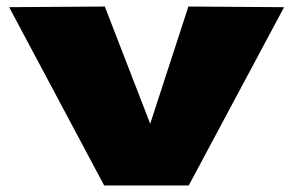

<svg xmlns="http://www.w3.org/2000/svg" viewBox="-20 -568 897 588"><path d="M299 0 8 -546 301 -548 440 -189 557 -548 850 -546 558 0Z"/></svg>

Font: Georama Extra Expanded ExtraBold
Style: Regular
Weight: 800
Width: 8
Designer: Jean-Baptiste Levee
Foundry: Production Type
Version: Version 1.000